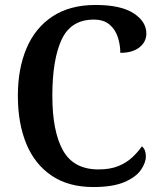

<svg xmlns="http://www.w3.org/2000/svg" viewBox="-20 -744 645 774"><path d="M356 10Q256 10 188 -36Q120 -82 86 -164.5Q52 -247 52 -358Q52 -467 87 -549.5Q122 -632 192 -678Q262 -724 365 -724Q467 -724 518.5 -690.5Q570 -657 570 -609Q570 -575 542 -553Q514 -531 465 -531Q465 -563 455 -594Q445 -625 421.5 -645Q398 -665 358 -665Q266 -665 228.5 -584.5Q191 -504 191 -358Q191 -214 234 -137.5Q277 -61 377 -61Q424 -61 457 -74.5Q490 -88 513 -109.5Q536 -131 552 -154Q568 -141 568 -114Q568 -88 548 -59Q528 -30 481.5 -10Q435 10 356 10Z"/></svg>

Font: Noto Serif Lao SemiCondensed SemiBold
Style: Regular
Weight: 600
Width: 4
Designer: Monotype Design Team
Foundry: Monotype Imaging Inc.
Version: Version 2.003; ttfautohint (v1.8.4.7-5d5b)